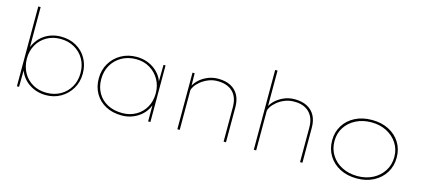

<svg xmlns="http://www.w3.org/2000/svg" viewBox="-59 -1225 3775 1720"><g transform="rotate(15 1828.5 -365.0)"><path d="M399 10Q354 10 313.5 -2.5Q273 -15 238.5 -39Q204 -63 179.5 -97.5Q155 -132 143 -176L151 -173L149 0H129V-740H151V-346L141 -344Q157 -389 181 -424Q205 -459 238.5 -483Q272 -507 312 -519.5Q352 -532 397 -532Q477 -532 538.5 -497.5Q600 -463 635 -401.5Q670 -340 670 -262Q670 -184 633.5 -122.5Q597 -61 536 -25.5Q475 10 399 10ZM399 -12Q471 -12 527.5 -44Q584 -76 616.5 -132.5Q649 -189 649 -262Q649 -334 617 -390Q585 -446 528 -478.5Q471 -511 398 -511Q326 -511 270 -478.5Q214 -446 182.5 -390Q151 -334 151 -262Q152 -189 183.5 -132.5Q215 -76 271 -44Q327 -12 399 -12Z M1103 10Q1017 10 953.5 -24Q890 -58 854.5 -118.5Q819 -179 819 -258Q819 -337 856 -399Q893 -461 956 -496.5Q1019 -532 1098 -532Q1149 -532 1193.5 -516.5Q1238 -501 1272 -473.5Q1306 -446 1327.5 -411.5Q1349 -377 1353 -338L1346 -340L1348 -525H1367V0H1346V-180L1357 -189Q1349 -147 1327 -110.5Q1305 -74 1270.5 -47Q1236 -20 1193.5 -5Q1151 10 1103 10ZM1102 -12Q1171 -12 1227 -43.5Q1283 -75 1315 -131Q1347 -187 1347 -260Q1347 -331 1315 -387.5Q1283 -444 1227 -477.5Q1171 -511 1100 -511Q1024 -511 965.5 -477.5Q907 -444 874.5 -387Q842 -330 842 -258Q842 -186 873.5 -130.5Q905 -75 963.5 -43.5Q1022 -12 1102 -12Z M1617 0V-525H1637L1639 -388L1628 -385Q1639 -421 1671.5 -455Q1704 -489 1752 -510.5Q1800 -532 1855 -532Q1923 -532 1970.5 -507.5Q2018 -483 2043 -437Q2068 -391 2068 -324V0H2046V-321Q2046 -384 2022.5 -426Q1999 -468 1956.5 -489Q1914 -510 1856 -510Q1809 -510 1769.5 -493.5Q1730 -477 1700.5 -453Q1671 -429 1655 -404Q1639 -379 1639 -363V0H1628Q1627 0 1624 0Q1621 0 1617 0Z M2326 0V-740H2348V-388L2337 -385Q2348 -422 2381 -455.5Q2414 -489 2461.5 -510.5Q2509 -532 2564 -532Q2632 -532 2679.5 -507.5Q2727 -483 2752 -437Q2777 -391 2777 -324V0H2755V-321Q2755 -384 2731.5 -426Q2708 -468 2665.5 -489.5Q2623 -511 2565 -510Q2518 -510 2478.5 -494Q2439 -478 2409.5 -453.5Q2380 -429 2364 -404Q2348 -379 2348 -363V0H2337Q2330 0 2327.5 0Q2325 0 2326 0Z M3282 10Q3193 10 3125.5 -25Q3058 -60 3020 -122Q2982 -184 2982 -263Q2982 -341 3020 -402Q3058 -463 3125.5 -497.5Q3193 -532 3282 -532Q3370 -532 3437.5 -497.5Q3505 -463 3543 -402Q3581 -341 3581 -263Q3581 -184 3543 -122.5Q3505 -61 3437.5 -25.5Q3370 10 3282 10ZM3282 -12Q3361 -12 3423.5 -44Q3486 -76 3522.5 -133Q3559 -190 3559 -263Q3559 -334 3522.5 -390Q3486 -446 3423.5 -478Q3361 -510 3282 -510Q3202 -510 3139 -478Q3076 -446 3040 -390.5Q3004 -335 3004 -263Q3004 -190 3040 -133Q3076 -76 3139.5 -44Q3203 -12 3282 -12Z"/></g></svg>

Font: Lexend Exa Thin
Style: Regular
Weight: 250
Designer: Bonnie Shaver-Troup, Thomas Jockin
Foundry: Lexend
Version: Version 1.007